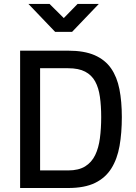

<svg xmlns="http://www.w3.org/2000/svg" viewBox="-20 -941 682 961"><path d="M80.7 0V-687.4H321.3Q401.7 -687.4 453.9 -664.6Q506.1 -641.7 535.9 -598.8Q565.8 -555.8 577.8 -494.3Q589.8 -432.8 589.8 -354.9Q589.8 -275.7 578.4 -210.6Q567 -145.5 537.5 -98.3Q508 -51 455.8 -25.5Q403.6 0 321.3 0ZM180.7 -88H321.3Q373.5 -88 406.2 -108.2Q438.8 -128.4 456.3 -164.6Q473.8 -200.8 480.1 -249.5Q486.5 -298.2 486.5 -354.9Q486.5 -410.9 480.1 -456.1Q473.8 -501.4 456.3 -533.4Q438.8 -565.3 406.2 -582.4Q373.5 -599.5 321.3 -599.5H180.7ZM256.1 -781.4 122.1 -921.4H227.9L299.3 -850.6L368.4 -921.4H474.7L340.7 -781.4Z"/></svg>

Font: TitilliumWeb ExtraLight
Style: Regular
Weight: 400
Designer: Mohamed Gaber, Accademia di Belle Arti di Urbino and others
Foundry: Kief Type Foundry, Accademia di Belle Arti di Urbino and others
Version: Version 3.000; ttfautohint (v1.8.2)